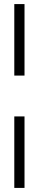

<svg xmlns="http://www.w3.org/2000/svg" viewBox="-20 -720 190 940"><path d="M50 -350H100V-700H50ZM50 200H100V-150H50Z"/></svg>

Font: LS-VG5000 Light
Style: Regular
Weight: 400
Designer: Justin Bihan, 2021
Foundry: Justin Bihan, 2021
Version: Version 1.000;Glyphs 3.1.2 (3151)